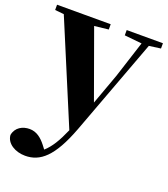

<svg xmlns="http://www.w3.org/2000/svg" viewBox="-154 -650 899 1026"><g transform="rotate(20 295.5 -137.5)"><path d="M389 -516 488 -506 421 -298 357 -122 218 -507 298 -516V-546H-7V-516L44 -511L284 62C255 129 228 174 193 205L177 184C152 152 123 128 83 128C44 128 5 148 -3 193C0 241 52 271 108 271C193 271 259 216 325 41L529 -507L595 -516V-546H389Z"/></g></svg>

Font: Noto Serif SC Black
Style: Regular
Weight: 900
Designer: Ryoko NISHIZUKA 西塚涼子 (kana & ideographs); Frank Grießhammer (Latin, Greek & Cyrillic); Wenlong ZHANG 张文龙 (bopomofo); San
Foundry: Adobe
Version: Version 2.001;hotconv 1.1.0;makeotfexe 2.6.0